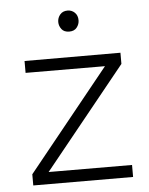

<svg xmlns="http://www.w3.org/2000/svg" viewBox="-52 -761 626 805"><g transform="rotate(-5 261.0 -358.5)"><path d="M475.5 1 55.5 0V-47L398.5 -472L64.5 -473V-523L468 -522.5V-475.5L124.5 -50.5L475.5 -49.5ZM262.5 -629.5Q240.5 -629.5 230 -643.2Q219.5 -657 219.5 -673.5Q219.5 -691 230.8 -704.5Q242 -718 262.5 -718Q280 -718 292.5 -706Q305 -694 305 -673.5Q305 -657 294.2 -643.2Q283.5 -629.5 262.5 -629.5Z"/></g></svg>

Font: Argentum Novus Light
Style: Regular
Weight: 300
Designer: Julieta Ulanovsky (font) & Cristiano Sobral (main changes)
Foundry: Julieta Ulanovsky (font) & Cristiano Sobral (main changes)
Version: Version 3.00;November 27, 2020;FontCreator 13.0.0.2655 64-bi